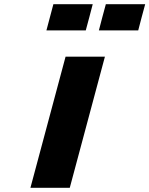

<svg xmlns="http://www.w3.org/2000/svg" viewBox="-20 -895 712 915"><path d="M125 0H312.5Q340.3 -104 396.2 -312.3Q452.1 -520.5 480 -625H292.5Q264.6 -520.5 208.7 -312.3Q152.8 -104 125 0ZM451.2 -750H638.7Q644 -771 655 -812.5Q666 -854 671.9 -875H484.4Q478.5 -854 467.5 -812.5Q456.5 -771 451.2 -750ZM201.2 -750H388.7Q394.5 -771 405.5 -812.5Q416.5 -854 421.9 -875H234.4Q229 -854 217.8 -812.5Q206.5 -771 201.2 -750Z"/></svg>

Font: Faithful 32x
Style: SemiboldOblique
Weight: 400
Foundry: Faithful Resource Pack
Version: Version 1.0; January 27, 2023